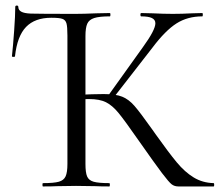

<svg xmlns="http://www.w3.org/2000/svg" viewBox="-20 -672 799 692"><path d="M135 -12Q174 -12 192 -17Q210 -22 216.5 -36.5Q223 -51 223 -81V-544Q223 -576 219.5 -588Q216 -600 205 -604Q194 -608 165 -608Q106 -608 74 -575Q42 -542 34 -469Q34 -467 28.5 -467Q23 -467 23 -469Q27 -505 31 -561Q35 -617 35 -647Q35 -652 40.5 -652Q46 -652 46 -647Q46 -636 56.5 -630Q67 -624 91 -623Q123 -622 253 -622Q281 -622 327 -624L376 -625Q378 -625 378 -619Q378 -613 376 -613Q338 -613 319.5 -607Q301 -601 294.5 -586.5Q288 -572 288 -542V-81Q288 -50 294 -36Q300 -22 317.5 -17Q335 -12 374 -12Q376 -12 376 -6Q376 0 374 0Q342 0 325 -1L254 -2L186 -1Q168 0 135 0Q133 0 133 -6Q133 -12 135 -12ZM478 -168Q430 -237 407.5 -264.5Q385 -292 362 -303.5Q339 -315 301 -315Q288 -315 277 -314Q266 -313 257 -312L256 -330Q318 -333 354 -333Q397 -333 420.5 -323.5Q444 -314 464.5 -290.5Q485 -267 529 -205L541 -188Q588 -122 617 -87Q646 -52 678 -32.5Q710 -13 750 -12Q752 -12 752 -6Q752 0 750 0H623Q609 0 599 -7.5Q589 -15 564 -48Q539 -81 478 -168ZM369 -326 495 -502Q540 -564 540 -588Q540 -601 527.5 -607Q515 -613 489 -613Q486 -613 486 -619Q486 -625 489 -625L530 -624Q570 -622 603 -622Q636 -622 672 -624L709 -625Q711 -625 711 -619Q711 -613 709 -613Q656 -613 616 -587.5Q576 -562 530 -501L387 -317Z"/></svg>

Font: Cormorant
Style: Regular
Weight: 400
Designer: Christian Thalmann (Catharsis Fonts)
Foundry: Catharsis Fonts
Version: Version 4.000